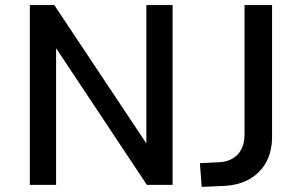

<svg xmlns="http://www.w3.org/2000/svg" viewBox="-20 -725 1184 753"><path d="M97 0V-705H193L557 -158H554V-705H657V0H556L196 -542H200V0ZM771 8 764 -85 844 -89Q872 -91 893.5 -104Q915 -117 927 -140.5Q939 -164 939 -197V-705H1047V-189Q1047 -132 1024.5 -90Q1002 -48 960 -23.5Q918 1 860 4Z"/></svg>

Font: Nunito Sans 7pt SemiCondensed SemiBold
Style: Regular
Weight: 600
Width: 4
Designer: Vernon Adams
Foundry: Vernon Adams
Version: Version 3.101;gftools[0.9.27]